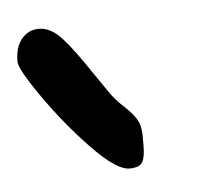

<svg xmlns="http://www.w3.org/2000/svg" viewBox="-100 -738 330 283"><g transform="rotate(-5 65.5 -596.5)"><path d="M-33.7 -704.6Q-16.1 -704.6 0.2 -686.5Q16.6 -668.5 40.5 -632.3Q53.7 -612.8 61.5 -601.8Q69.3 -590.8 77.6 -583Q91.3 -570.8 98.1 -560.5Q105 -550.3 105 -533.7V-519.5Q105 -502.4 100.6 -495.1Q96.2 -487.8 81.5 -487.8Q62.5 -487.8 27.1 -524.4Q-8.3 -561 -38.8 -604.5Q-69.3 -647.9 -69.3 -659.2Q-69.3 -680.7 -59.3 -692.6Q-49.3 -704.6 -33.7 -704.6Z"/></g></svg>

Font: Dekko
Style: Regular
Weight: 400
Designer: Multiple
Foundry: Sorkin Type
Version: Version 2.001